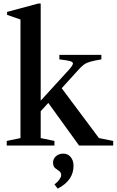

<svg xmlns="http://www.w3.org/2000/svg" viewBox="-20 -842 675 1111"><path d="M19 0V-26.5L98.5 -43V-729L21 -756V-773L201 -821.5H215.5V-259.5L379.5 -439Q402 -464 402 -475Q402 -483.5 386 -488.2Q370 -493 323.5 -498.5V-524.5H566.5V-498.5Q525 -491.5 502.5 -485Q480 -478.5 466.5 -468.8Q453 -459 437.5 -442L337 -331.5L552.5 -43L635 -26.5V0H437.5L259.5 -246.5L215.5 -198.5V-43L295 -26.5V0ZM314 249.5 295 225Q312.5 212.5 323.2 197.2Q334 182 334 172Q334 155.5 322.2 147.8Q310.5 140 298.8 130.5Q287 121 287 98.5Q287 77 303.8 62Q320.5 47 346.5 47Q373 47 389.2 67Q405.5 87 405.5 117.5Q405.5 202 314 249.5Z"/></svg>

Font: Libre Caslon Text Medium
Style: Regular
Weight: 500
Designer: Pablo Impallari, Rodrigo Fuenzalida, Katja Schimmel
Foundry: Pablo Impallari, Rodrigo Fuenzalida
Version: Version 2.000